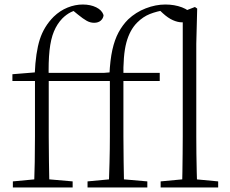

<svg xmlns="http://www.w3.org/2000/svg" viewBox="-20 -831 1021 851"><path d="M37 0V-27L154 -38H176L302 -27V0ZM131 0Q133 -56 134 -113Q135 -170 135 -226V-472H35V-502L158 -512L134 -500V-504Q138 -599 156.5 -656.5Q175 -714 218 -757Q246 -784 279.5 -797.5Q313 -811 347 -811Q381 -811 406.5 -798.5Q432 -786 439 -764Q438 -750 427 -740Q416 -730 397 -730Q380 -730 364 -739Q348 -748 326 -766L299 -788V-798H338V-789Q314 -787 294 -777Q274 -767 256 -749Q233 -725 219 -691.5Q205 -658 199.5 -607.5Q194 -557 196 -482V-226Q196 -170 197 -113Q198 -56 199 0ZM166 -472V-508H477V-472ZM368 0V-27L485 -38H507L633 -27V0ZM462 0Q464 -56 465.5 -113Q467 -170 467 -226V-472H367V-502L489 -512L465 -500Q468 -565 478 -610Q488 -655 505.5 -687.5Q523 -720 548 -745Q582 -777 626 -794Q670 -811 713 -811Q753 -811 786.5 -798.5Q820 -786 827 -764Q826 -751 815.5 -741.5Q805 -732 787 -732Q768 -732 746.5 -741.5Q725 -751 702 -772L685 -788V-799H714V-787Q675 -781 644.5 -769Q614 -757 588 -731Q555 -698 540 -642Q525 -586 527 -484V-226Q527 -170 528 -113Q529 -56 530 0ZM497 -472V-508H688V-472ZM692 0V-27L809 -38H830L947 -27V0ZM787 0Q788 -30 788.5 -69Q789 -108 789.5 -149.5Q790 -191 790 -226V-779L844 -800L854 -793L850 -637V-226Q850 -191 850.5 -149.5Q851 -108 852 -69Q853 -30 854 0Z"/></svg>

Font: Noto Serif KR ExtraLight
Style: Regular
Weight: 200
Designer: Ryoko NISHIZUKA 西塚涼子 (kana & ideographs); Frank Grießhammer (Latin, Greek & Cyrillic); Wenlong ZHANG 张文龙 (bopomofo); San
Foundry: Adobe
Version: Version 2.002-H1;hotconv 1.1.0;makeotfexe 2.6.0